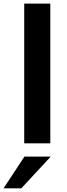

<svg xmlns="http://www.w3.org/2000/svg" viewBox="-62 -786 365 1053"><path d="M70.8 -766.1H213.9V0H70.8ZM72 72.8H216.3L54.9 246.8H-42.5Z"/></svg>

Font: Min Sans VF VF
Style: Regular
Weight: 400
Designer: Jinseong-Kim, NotoSansCJK, Nunito
Foundry: Jinseong-Kim
Version: Version 1.420;Glyphs 3.1.2 (3151)